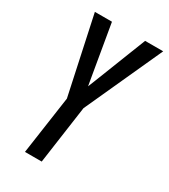

<svg xmlns="http://www.w3.org/2000/svg" viewBox="-197 -870 872 993"><g transform="rotate(30 238.5 -374.0)"><path d="M218 30 267 -317 477 -778H369L249 -472C243 -456 237 -441 231 -427C228 -445 225 -462 223 -473L171 -778H69L168 -317L118 30Z"/></g></svg>

Font: Smiley Sans Oblique
Style: Regular
Weight: 400
Italic angle: -8°
Designer: oooooohmygosh, Nagisa Chen, Janine Sui, Heda Shi, Jian Li
Foundry: atelierAnchor
Version: Version 2.0.1